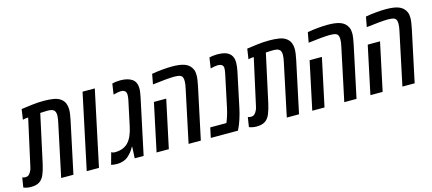

<svg xmlns="http://www.w3.org/2000/svg" viewBox="-91 -1093 3497 1553"><g transform="rotate(-15 1657.0 -316.5)"><path d="M21 6.8Q-13.2 6.8 -41 -4.9L-28.3 -85.9Q-11.7 -81.1 -2.4 -81.1Q13.7 -81.1 22.5 -87.4Q31.2 -93.8 40.5 -107.9Q45.4 -115.7 49.8 -126Q54.2 -136.2 58.1 -154.8L143.6 -542Q131.8 -541.5 120.6 -540.3Q109.4 -539.1 97.7 -535.6L110.4 -621.6Q151.4 -627.4 200 -633.5Q248.5 -639.6 301.8 -639.6Q342.3 -639.6 381.1 -633.5Q419.9 -627.4 444.3 -606.9Q463.9 -590.8 472.4 -568.4Q481 -545.9 481 -520Q481 -502 477.8 -479.5Q474.6 -457 469.2 -431.6L377.4 0H274.9L367.7 -438.5Q376 -476.6 376 -499.5Q376 -531.2 358.9 -543.5Q349.6 -550.3 337.2 -552.5Q324.7 -554.7 315.4 -554.7Q308.1 -554.7 289.3 -554.2Q270.5 -553.7 247.6 -552.2L159.7 -147.9Q148.4 -98.1 134 -63.5Q119.6 -28.8 93.5 -11Q67.4 6.8 21 6.8Z M488.8 0 622.6 -629.9H725.1L591.3 0Z M739.7 7.3Q728 7.3 716.3 5.9Q704.6 4.4 692.4 1.5L719.7 -97.2Q724.6 -93.8 731.9 -91.3Q739.3 -88.9 749.5 -88.9Q819.3 -88.9 859.4 -129.4Q899.4 -169.9 918 -257.8L963.4 -470.7Q967.8 -494.1 967.8 -510.7Q967.8 -553.2 923.3 -553.2Q909.7 -553.2 893.1 -550Q876.5 -546.9 858.9 -542L872.1 -630.9Q889.2 -635.7 906.7 -637.7Q924.3 -639.6 940.9 -639.6Q1001.5 -639.6 1037.6 -615.7Q1073.7 -591.8 1073.7 -534.7Q1073.7 -520 1071 -502.4Q1068.4 -484.9 1064 -463.9L965.3 0H890.6L895.5 -95.7H892.1Q871.1 -55.2 835 -23.9Q798.8 7.3 739.7 7.3Z M1341.8 0 1434.6 -438.5Q1438.5 -456.1 1440.7 -470.9Q1442.9 -485.8 1442.9 -499.5Q1442.9 -516.6 1438.7 -528.6Q1434.6 -540.5 1423.8 -546.4Q1413.6 -551.8 1397.9 -553.5Q1382.3 -555.2 1369.6 -555.2Q1340.3 -555.2 1293.5 -550.8Q1246.6 -546.4 1188 -539.1L1203.6 -623.5Q1249 -631.8 1294.7 -635.7Q1340.3 -639.6 1371.6 -639.6Q1439.5 -639.6 1476.6 -626Q1501.5 -616.7 1518.6 -600.1Q1531.2 -587.4 1539.8 -568.8Q1548.3 -550.3 1548.3 -521Q1548.3 -503.4 1544.9 -480.7Q1541.5 -458 1536.1 -431.6L1444.3 0ZM1073.7 0 1158.7 -400.4H1261.7L1176.3 0Z M1527.8 0 1545.4 -83.5H1680.7Q1690.9 -106.9 1700.7 -138.2Q1710.4 -169.4 1717.3 -201.7L1774.4 -470.7Q1780.3 -498 1780.3 -517.1Q1780.3 -534.2 1769 -543.5Q1757.3 -553.2 1733.4 -553.2Q1722.7 -553.2 1707.8 -551Q1692.9 -548.8 1672.4 -543L1685.5 -631.3Q1703.1 -636.2 1723.1 -637.9Q1743.2 -639.6 1754.9 -639.6Q1790 -639.6 1818.1 -631.1Q1846.2 -622.6 1863.3 -602.5Q1883.8 -577.6 1883.8 -536.1Q1883.8 -520.5 1881.3 -501.2Q1878.9 -481.9 1875 -463.9L1812.5 -168.9Q1804.2 -128.9 1789.8 -85Q1775.4 -41 1764.2 -19L1754.9 0Z M1910.2 6.8Q1876 6.8 1848.1 -4.9L1860.8 -85.9Q1877.4 -81.1 1886.7 -81.1Q1902.8 -81.1 1911.6 -87.4Q1920.4 -93.8 1929.7 -107.9Q1934.6 -115.7 1939 -126Q1943.4 -136.2 1947.3 -154.8L2032.7 -542Q2021 -541.5 2009.8 -540.3Q1998.5 -539.1 1986.8 -535.6L1999.5 -621.6Q2040.5 -627.4 2089.1 -633.5Q2137.7 -639.6 2190.9 -639.6Q2231.4 -639.6 2270.3 -633.5Q2309.1 -627.4 2333.5 -606.9Q2353 -590.8 2361.6 -568.4Q2370.1 -545.9 2370.1 -520Q2370.1 -502 2366.9 -479.5Q2363.8 -457 2358.4 -431.6L2266.6 0H2164.1L2256.8 -438.5Q2265.1 -476.6 2265.1 -499.5Q2265.1 -531.2 2248 -543.5Q2238.8 -550.3 2226.3 -552.5Q2213.9 -554.7 2204.6 -554.7Q2197.3 -554.7 2178.5 -554.2Q2159.7 -553.7 2136.7 -552.2L2048.8 -147.9Q2037.6 -98.1 2023.2 -63.5Q2008.8 -28.8 1982.7 -11Q1956.5 6.8 1910.2 6.8Z M2645.5 0 2738.3 -438.5Q2742.2 -456.1 2744.4 -470.9Q2746.6 -485.8 2746.6 -499.5Q2746.6 -516.6 2742.4 -528.6Q2738.3 -540.5 2727.5 -546.4Q2717.3 -551.8 2701.7 -553.5Q2686 -555.2 2673.3 -555.2Q2644 -555.2 2597.2 -550.8Q2550.3 -546.4 2491.7 -539.1L2507.3 -623.5Q2552.7 -631.8 2598.4 -635.7Q2644 -639.6 2675.3 -639.6Q2743.2 -639.6 2780.3 -626Q2805.2 -616.7 2822.3 -600.1Q2835 -587.4 2843.5 -568.8Q2852.1 -550.3 2852.1 -521Q2852.1 -503.4 2848.6 -480.7Q2845.2 -458 2839.8 -431.6L2748 0ZM2377.4 0 2462.4 -400.4H2565.4L2480 0Z M3132.3 0 3225.1 -438.5Q3229 -456.1 3231.2 -470.9Q3233.4 -485.8 3233.4 -499.5Q3233.4 -516.6 3229.2 -528.6Q3225.1 -540.5 3214.4 -546.4Q3204.1 -551.8 3188.5 -553.5Q3172.9 -555.2 3160.2 -555.2Q3130.9 -555.2 3084 -550.8Q3037.1 -546.4 2978.5 -539.1L2994.1 -623.5Q3039.6 -631.8 3085.2 -635.7Q3130.9 -639.6 3162.1 -639.6Q3230 -639.6 3267.1 -626Q3292 -616.7 3309.1 -600.1Q3321.8 -587.4 3330.3 -568.8Q3338.9 -550.3 3338.9 -521Q3338.9 -503.4 3335.4 -480.7Q3332 -458 3326.7 -431.6L3234.9 0ZM2864.3 0 2949.2 -400.4H3052.2L2966.8 0Z"/></g></svg>

Font: Open Sans Condensed SemiBold
Style: Italic
Weight: 600
Width: 3
Italic angle: -12°
Designer: Monotype Design Team
Foundry: Monotype Imaging Inc.
Version: Version 3.000; ttfautohint (v1.8.4)